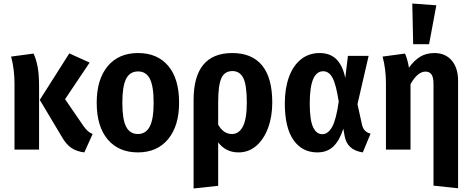

<svg xmlns="http://www.w3.org/2000/svg" viewBox="-20 -846 2665 1086"><path d="M348 -285 453 -132Q466 -114 477.5 -104Q489 -94 504 -88L457 16Q414 11 384 -9Q354 -29 328 -75L205 -281L372 -544L487 -492ZM201 -354V0H62V-375Q62 -452 43 -526L170 -543Q185 -510 193 -467.5Q201 -425 201 -354Z M993 -265Q993 -134 931 -59Q869 16 760 16Q651 16 589 -57.5Q527 -131 527 -265Q527 -397 589 -471.5Q651 -546 761 -546Q870 -546 931.5 -473.5Q993 -401 993 -265ZM672 -265Q672 -170 693.5 -129Q715 -88 760 -88Q805 -88 827 -130Q849 -172 849 -265Q849 -359 827.5 -400.5Q806 -442 761 -442Q715 -442 693.5 -400.5Q672 -359 672 -265Z M1520 -266Q1520 -187 1496.5 -123Q1473 -59 1430 -21.5Q1387 16 1329 16Q1257 16 1214 -41V205L1075 220V-280Q1075 -546 1294 -546Q1405 -546 1462.5 -476Q1520 -406 1520 -266ZM1376 -265Q1376 -366 1356 -405Q1336 -444 1295 -444Q1250 -444 1232 -403.5Q1214 -363 1214 -268V-141Q1244 -88 1292 -88Q1332 -88 1354 -131Q1376 -174 1376 -265Z M1933 -405 1948 -530H2065L2002 -257L2027 -143Q2032 -120 2044 -107.5Q2056 -95 2076 -90L2032 16Q1943 3 1929 -78L1922 -118Q1901 -52 1866 -18Q1831 16 1775 16Q1689 16 1640 -54Q1591 -124 1591 -261Q1591 -346 1614.5 -410.5Q1638 -475 1682.5 -510.5Q1727 -546 1788 -546Q1847 -546 1882.5 -511Q1918 -476 1933 -405ZM1732 -261Q1732 -168 1750.5 -127.5Q1769 -87 1803 -87Q1835 -87 1858 -127Q1881 -167 1896 -271Q1881 -368 1861 -405.5Q1841 -443 1808 -443Q1732 -443 1732 -261Z M2571 -389V219L2432 204V-371Q2432 -409 2420.5 -425Q2409 -441 2387 -441Q2342 -441 2302 -370V0H2163V-375Q2163 -455 2144 -526L2271 -543Q2286 -508 2293 -463Q2322 -504 2356.5 -525Q2391 -546 2437 -546Q2499 -546 2535 -504Q2571 -462 2571 -389ZM2448 -816 2407 -596H2317L2312 -826Z"/></svg>

Font: Fira Sans Condensed SemiBold
Style: Regular
Weight: 600
Width: 3
Designer: bBox Type GmbH & Carrois Corporate GbR & Edenspiekermann AG
Foundry: bBox Type GmbH & Carrois Corporate GbR & Edenspiekermann AG
Version: Version 4.301